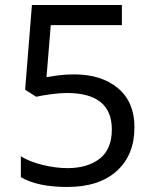

<svg xmlns="http://www.w3.org/2000/svg" viewBox="-20 -734 612 764"><path d="M275 -438Q240 -438 211 -434Q182 -430 165 -427L182 -634H465V-714H107L80 -377L124 -349Q146 -354 182 -359Q218 -364 246 -364Q425 -364 425 -219Q425 -140 376.5 -102.5Q328 -65 249 -65Q202 -65 150.5 -77.5Q99 -90 63 -112V-29Q129 10 248 10Q374 10 444.5 -53.5Q515 -117 515 -228Q515 -328 449.5 -383Q384 -438 275 -438Z"/></svg>

Font: Noto Sans Arabic
Style: Regular
Weight: 400
Designer: Nadine Chahine - Monotype Design Team
Foundry: Monotype Imaging Inc.
Version: Version 1.902